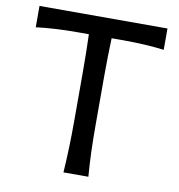

<svg xmlns="http://www.w3.org/2000/svg" viewBox="-84 -832 847 909"><g transform="rotate(10 340.0 -378.0)"><path d="M281.2 0Q285.2 -62.5 287.1 -120.8Q289.1 -179.2 289.1 -249.5V-488.3Q289.1 -537.1 288.3 -579.6Q287.6 -622.1 286.1 -665H238.8Q174.8 -665 126 -662.1Q77.1 -659.2 32.7 -653.8V-756.3H647.9V-653.8Q604.5 -659.2 555.2 -662.1Q505.9 -665 441.9 -665H395.5Q394 -622.1 393.1 -579.6Q392.1 -537.1 392.1 -488.3V-249.5Q392.1 -179.2 394 -120.8Q396 -62.5 400.9 0Z"/></g></svg>

Font: Pinar-DS1-FD Medium
Style: Regular
Weight: 500
Designer: Amin Abedi
Version: Version 3.000